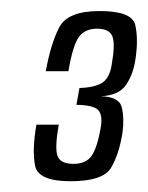

<svg xmlns="http://www.w3.org/2000/svg" viewBox="-20 -701 268 348"><path d="M107.5 -372.5Q49 -372.5 43.5 -401Q38 -429.5 46 -475H86.5Q79 -433 84.2 -418.5Q89.5 -404 113 -404Q135.5 -404 145.8 -418.2Q156 -432.5 162.5 -469Q166.5 -492.5 158 -501.5Q149.5 -510.5 118.5 -511L124 -541.5Q153 -542.5 166 -551.5Q179 -560.5 182.5 -584Q189 -620.5 183.8 -634.8Q178.5 -649 156 -649Q134 -649 123 -634Q112 -619 104 -572H63Q72 -621.5 87.2 -651.2Q102.5 -681 160.5 -681Q219.5 -681 225.2 -655.5Q231 -630 225.5 -593.5Q221.5 -566.5 208.5 -547.2Q195.5 -528 162.5 -526.5Q196 -526 200.8 -506.2Q205.5 -486.5 202 -460.5Q196 -422 181.5 -397.2Q167 -372.5 107.5 -372.5Z"/></svg>

Font: Anybody Condensed Regular
Style: Italic
Weight: 400
Width: 3
Italic angle: -10°
Designer: Tyler Finck
Foundry: Etcetera Type Company
Version: Version 1.010; ttfautohint (v1.8.3) -l 8 -r 50 -G 200 -x 14 